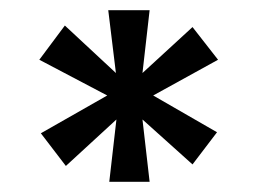

<svg xmlns="http://www.w3.org/2000/svg" viewBox="-20 -702 504 376"><path d="M207 -559 192 -682H273L259 -559L357 -649L407 -585L280 -515L405 -443L357 -380L259 -468L273 -346H194L208 -468L109 -377L60 -441L190 -515L57 -585L107 -652Z"/></svg>

Font: Rufina
Style: Bold
Weight: 700
Designer: Martin Sommaruga
Foundry: Martin Sommaruga
Version: Version 1.001